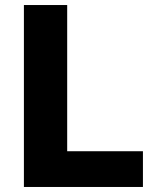

<svg xmlns="http://www.w3.org/2000/svg" viewBox="-20 -743 615 763"><path d="M75 -723V0H548V-142H247V-723Z"/></svg>

Font: United Sans ExtraBold
Style: Regular
Weight: 800
Designer: Pablo Impallari, Rodrigo Fuenzalida (Modified by Dan O. Williams)
Version: Version 1.000;PS 001.000;hotconv 1.0.88;makeotf.lib2.5.64775